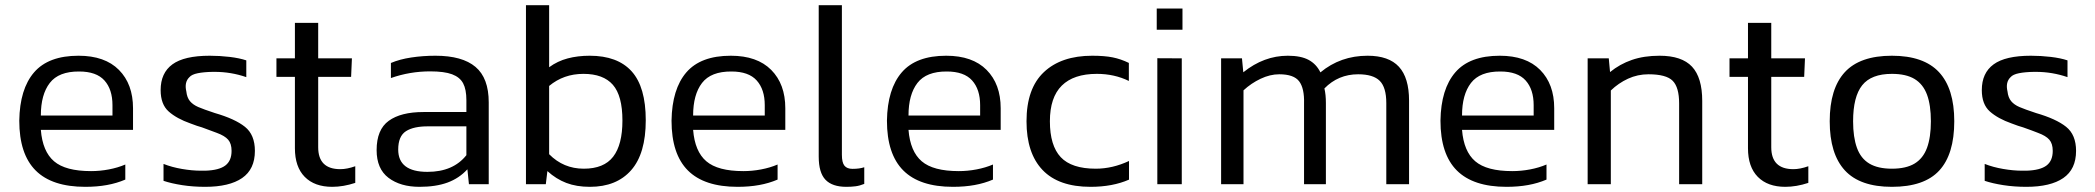

<svg xmlns="http://www.w3.org/2000/svg" viewBox="-20 -709 8065 739"><path d="M462.3 -17.8V-75.8Q433.3 -63.4 398.9 -56.9Q364.6 -50.4 330.5 -50.4Q232.2 -50.4 188 -88.3Q143.8 -126.1 137.2 -209.1H492V-292.3Q492 -385.3 437.8 -439.9Q383.7 -494.5 282.2 -494.5Q166.3 -494.5 111.1 -430.4Q56 -366.3 54.2 -244.6Q54.2 -115.9 117.2 -52.9Q180.1 10.1 308.3 10.1Q353.5 10.1 391.3 3.2Q429.2 -3.6 462.3 -17.8ZM284.6 -433.8Q351 -433.8 382 -399.3Q412.9 -364.9 412.9 -304.2V-264.3H137.2Q137.2 -345.1 171.6 -389.7Q205.9 -434.3 284.6 -433.8Z M961.1 -128.2Q961.1 -190.3 922.8 -220.9Q884.5 -251.5 806.7 -274Q763.4 -288.3 743 -297.1Q722.7 -305.9 711.2 -319.6Q699.7 -333.4 697.2 -356.9Q688.7 -392.8 709.1 -412.1Q718 -422.5 741.4 -427.2Q764.7 -431.9 798.7 -432.4Q803.4 -432.4 807.4 -432.4Q837.6 -432.4 868.4 -427.3Q899.2 -422.1 928 -412.1V-476.6Q901.9 -485.4 863.7 -490Q825.6 -494.5 787.2 -494.5Q688.9 -494.5 643.6 -461.3Q598.3 -428.2 598.3 -362.3Q598.3 -307.4 629.2 -279.9Q660.1 -252.4 713.4 -233.7Q728.1 -228.6 737.8 -224.8Q745 -222.4 757 -218.9Q794.3 -205.7 814.5 -197.6Q844.9 -186.5 858.1 -171.4Q871.3 -156.3 871.3 -128.2Q871.3 -90.2 847.3 -72Q823.4 -53.8 770.5 -52Q761.8 -52 753.7 -52Q719.2 -52 680.5 -58.7Q641.8 -65.3 609.4 -78.1V-13Q639 -3 681.1 3.6Q723.1 10.1 769.7 10.1Q862.7 10.1 911.9 -23.7Q961.1 -57.6 961.1 -128.2Z M1347.4 -5.1V-69.2Q1315.7 -57.9 1289.9 -57.9Q1204.7 -57.9 1204.7 -142.3V-413.2H1331.4L1334.5 -484.4H1204.7V-620.9H1115.1V-484.4H1044V-413.2H1115.1V-138.4Q1115.1 -66.7 1152.9 -28.3Q1190.7 10.1 1258.7 10.1Q1301.4 10.1 1347.4 -5.1Z M1779 -57.4 1784.9 0H1861.1V-315Q1861.1 -408.6 1810.2 -451.5Q1759.3 -494.5 1656 -494.5Q1607.5 -494.5 1562.8 -487.7Q1518.2 -481 1484.6 -466.6V-408.6Q1557.5 -434.3 1635.8 -434.3Q1690.2 -434.3 1720.1 -423.1Q1750.1 -411.8 1762.6 -388.3Q1775.1 -364.8 1775.1 -323.4V-277.8H1609.8Q1522.9 -277.8 1476.3 -244Q1429.6 -210.2 1429.6 -131.2Q1429.6 -59.3 1475.3 -24.6Q1521.1 10.1 1594.6 10.1Q1657.7 10.1 1702.4 -6.3Q1747.2 -22.7 1779 -57.4ZM1512.7 -133.3Q1512.7 -184.9 1542.6 -204.1Q1572.5 -223.2 1629.3 -222.7H1775.1V-111.7Q1724.1 -47.5 1625.3 -47.5Q1512.7 -47.5 1512.7 -133.3Z M2465.5 -246.3Q2465.5 -374 2411.3 -434.3Q2357.1 -494.5 2249.6 -494.5Q2203.8 -494.5 2164.9 -484.2Q2125.9 -473.9 2093.6 -450.2V-688.9H2004.4V0H2080.8L2086.9 -50.5Q2120.5 -19.9 2159.8 -4.9Q2199 10.1 2250.5 10.1Q2353 10.1 2409.2 -53.8Q2465.5 -117.7 2465.5 -246.3ZM2093.6 -115.5V-378.2Q2149.4 -424.7 2225.6 -424.7Q2302.2 -424.7 2338.9 -382.6Q2375.7 -340.5 2375.7 -245.1Q2375.7 -152 2340 -105.8Q2304.4 -59.7 2226.9 -59.7Q2148.6 -59.7 2093.6 -115.5Z M2972.9 -17.8V-75.8Q2943.9 -63.4 2909.5 -56.9Q2875.1 -50.4 2841.1 -50.4Q2742.8 -50.4 2698.6 -88.3Q2654.3 -126.1 2647.8 -209.1H3002.6V-292.3Q3002.6 -385.3 2948.4 -439.9Q2894.2 -494.5 2792.8 -494.5Q2676.9 -494.5 2621.7 -430.4Q2566.6 -366.3 2564.7 -244.6Q2564.7 -115.9 2627.7 -52.9Q2690.7 10.1 2818.9 10.1Q2864 10.1 2901.9 3.2Q2939.8 -3.6 2972.9 -17.8ZM2795.2 -433.8Q2861.6 -433.8 2892.5 -399.3Q2923.5 -364.9 2923.5 -304.2V-264.3H2647.8Q2647.8 -345.1 2682.1 -389.7Q2716.5 -434.3 2795.2 -433.8Z M3306.5 -1.2V-65.3Q3288.5 -59.1 3261.2 -59.1Q3240 -59.1 3230.2 -71.3Q3220.4 -83.5 3220.4 -113.1V-688.9H3131.2V-106.4Q3131.2 -44.1 3157.4 -17Q3183.5 10.1 3237.6 10.1Q3256.6 10.1 3272.9 8Q3289.2 5.9 3306.5 -1.2Z M3801.9 -17.8V-75.8Q3772.9 -63.4 3738.5 -56.9Q3704.2 -50.4 3670.1 -50.4Q3571.8 -50.4 3527.6 -88.3Q3483.4 -126.1 3476.8 -209.1H3831.6V-292.3Q3831.6 -385.3 3777.4 -439.9Q3723.3 -494.5 3621.8 -494.5Q3505.9 -494.5 3450.8 -430.4Q3395.6 -366.3 3393.8 -244.6Q3393.8 -115.9 3456.8 -52.9Q3519.8 10.1 3647.9 10.1Q3693.1 10.1 3731 3.2Q3768.8 -3.6 3801.9 -17.8ZM3624.2 -433.8Q3690.7 -433.8 3721.6 -399.3Q3752.5 -364.9 3752.5 -304.2V-264.3H3476.8Q3476.8 -345.1 3511.2 -389.7Q3545.6 -434.3 3624.2 -433.8Z M4325.5 -17.6V-89.4Q4262.1 -59.7 4197.6 -59.7Q4104.4 -59.7 4062.7 -104.1Q4021 -148.6 4021 -242.2Q4021 -334.2 4066.8 -379.5Q4112.5 -424.7 4201.7 -424.7Q4269 -424.7 4324.9 -397.4V-466.8Q4294 -481.9 4262.5 -488.2Q4231 -494.5 4183.9 -494.5Q4064.9 -494.5 3998 -431.5Q3931 -368.5 3931 -242.2Q3931 -119.4 3992.8 -54.7Q4054.6 10.1 4177.5 10.1Q4262.3 10.1 4325.5 -17.6Z M4531.3 -594.5V-676.1H4432.2V-594.5ZM4528.6 0V-484.4L4434.5 -484.9V0Z M4766.2 0V-361.3Q4795.8 -388.7 4832.1 -405.9Q4868.5 -423.1 4903.8 -423.1Q4959.9 -423.1 4980.4 -396Q5000.9 -369 4999.2 -310.6V0H5083.3V-312.6Q5083.3 -344.8 5077.6 -368.6Q5130.8 -423.1 5207.5 -423.1Q5265.4 -423.1 5290.6 -397.8Q5315.8 -372.6 5315.8 -312.3V0H5403.4V-321.7Q5403.4 -409.6 5364.4 -452Q5325.4 -494.5 5243.7 -494.5Q5139.4 -494.5 5062.2 -430.4Q5046.7 -462.3 5017 -478.4Q4987.3 -494.5 4936.6 -494.5Q4844.8 -494.5 4765.4 -430.8L4760.3 -484.4H4680V0Z M5932.4 -17.8V-75.8Q5903.4 -63.4 5869.1 -56.9Q5834.7 -50.4 5800.6 -50.4Q5702.3 -50.4 5658.1 -88.3Q5613.9 -126.1 5607.3 -209.1H5962.1V-292.3Q5962.1 -385.3 5908 -439.9Q5853.8 -494.5 5752.4 -494.5Q5636.4 -494.5 5581.3 -430.4Q5526.1 -366.3 5524.3 -244.6Q5524.3 -115.9 5587.3 -52.9Q5650.3 10.1 5778.4 10.1Q5823.6 10.1 5861.5 3.2Q5899.4 -3.6 5932.4 -17.8ZM5754.7 -433.8Q5821.2 -433.8 5852.1 -399.3Q5883 -364.9 5883 -304.2V-264.3H5607.3Q5607.3 -345.1 5641.7 -389.7Q5676.1 -434.3 5754.7 -433.8Z M6180 0V-360.7Q6209.2 -389 6246.2 -406.1Q6283.2 -423.1 6324.8 -423.1Q6393.3 -423.1 6418.1 -398Q6442.9 -373 6442.9 -311V0H6531.8V-320.4Q6531.8 -410.3 6492.5 -452.4Q6453.1 -494.5 6367.7 -494.5Q6307.6 -494.5 6261.1 -478.4Q6214.5 -462.3 6177 -431.6L6172.1 -484.4H6090.8V0Z M6940.2 -5.1V-69.2Q6908.5 -57.9 6882.7 -57.9Q6797.5 -57.9 6797.5 -142.3V-413.2H6924.2L6927.3 -484.4H6797.5V-620.9H6707.9V-484.4H6636.8V-413.2H6707.9V-138.4Q6707.9 -66.7 6745.7 -28.3Q6783.5 10.1 6851.5 10.1Q6894.2 10.1 6940.2 -5.1Z M7501.9 -242.2Q7501.9 -368.1 7443.1 -431.3Q7384.3 -494.5 7261.8 -494.5Q7138.9 -494.5 7080.7 -431.3Q7022.5 -368.1 7022.5 -242.2Q7022.5 -116.7 7080.7 -53.3Q7138.9 10.1 7261.8 10.1Q7386.4 10.1 7444.1 -52.6Q7501.9 -115.3 7501.9 -242.2ZM7112.5 -242.2Q7112.5 -336.9 7147.5 -380.8Q7182.4 -424.7 7261.8 -424.7Q7316.4 -424.7 7349.2 -404.9Q7382 -385 7397 -344.6Q7411.9 -304.2 7411.9 -242.2Q7411.9 -180.6 7397 -140Q7382 -99.3 7349.2 -79.5Q7316.4 -59.7 7261.8 -59.7Q7207.8 -59.7 7174.8 -79.5Q7141.9 -99.3 7127.2 -140.2Q7112.5 -181 7112.5 -242.2Z M7970.7 -128.2Q7970.7 -190.3 7932.4 -220.9Q7894.1 -251.5 7816.3 -274Q7773 -288.3 7752.7 -297.1Q7732.3 -305.9 7720.9 -319.6Q7709.4 -333.4 7706.8 -356.9Q7698.3 -392.8 7718.7 -412.1Q7727.7 -422.5 7751 -427.2Q7774.4 -431.9 7808.4 -432.4Q7813 -432.4 7817.1 -432.4Q7847.3 -432.4 7878.1 -427.3Q7908.8 -422.1 7937.7 -412.1V-476.6Q7911.6 -485.4 7873.4 -490Q7835.2 -494.5 7796.8 -494.5Q7698.6 -494.5 7653.3 -461.3Q7607.9 -428.2 7607.9 -362.3Q7607.9 -307.4 7638.9 -279.9Q7669.8 -252.4 7723 -233.7Q7737.8 -228.6 7747.4 -224.8Q7754.7 -222.4 7766.6 -218.9Q7804 -205.7 7824.2 -197.6Q7854.5 -186.5 7867.7 -171.4Q7880.9 -156.3 7880.9 -128.2Q7880.9 -90.2 7857 -72Q7833 -53.8 7780.2 -52Q7771.4 -52 7763.3 -52Q7728.9 -52 7690.2 -58.7Q7651.5 -65.3 7619 -78.1V-13Q7648.7 -3 7690.7 3.6Q7732.8 10.1 7779.3 10.1Q7872.3 10.1 7921.5 -23.7Q7970.7 -57.6 7970.7 -128.2Z"/></svg>

Font: Arad-FD-VF Thin
Style: Regular
Weight: 100
Designer: Mohammad Darvishi
Version: Version 1.010;September 21, 2024;FontCreator 15.0.0.2992 64-